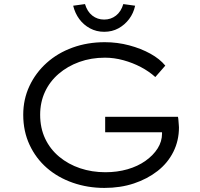

<svg xmlns="http://www.w3.org/2000/svg" viewBox="-20 -912 981 942"><path d="M492 10Q410 10 337 -15.5Q264 -41 210 -88Q156 -135 125 -201.5Q94 -268 94 -349Q94 -425 124.5 -490Q155 -555 209 -603.5Q263 -652 336 -678.5Q409 -705 494 -705Q556 -705 614 -689.5Q672 -674 718 -648.5Q764 -623 791 -590L742 -534Q711 -562 671 -583Q631 -604 585.5 -616.5Q540 -629 495 -629Q427 -629 369 -608Q311 -587 267.5 -549.5Q224 -512 200.5 -461Q177 -410 177 -349Q177 -284 201.5 -232Q226 -180 270.5 -143Q315 -106 373 -86.5Q431 -67 497 -67Q555 -67 605.5 -81.5Q656 -96 694 -123Q732 -150 753.5 -184Q775 -218 775 -257L774 -287L792 -263H496V-339H853Q855 -331 855.5 -321Q856 -311 857 -302Q858 -293 858 -287Q858 -222 830.5 -167Q803 -112 753 -73Q703 -34 637 -12Q571 10 492 10ZM491 -756Q453 -756 421.5 -773Q390 -790 369 -818.5Q348 -847 339 -884L397 -892Q408 -855 433 -835.5Q458 -816 491 -816Q524 -816 549 -835.5Q574 -855 585 -892L643 -884Q635 -847 613.5 -818.5Q592 -790 561 -773Q530 -756 491 -756Z"/></svg>

Font: Lexend Giga Light
Style: Regular
Weight: 300
Version: Version 1.007